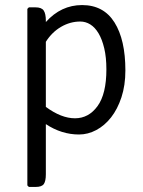

<svg xmlns="http://www.w3.org/2000/svg" viewBox="-20 -523 566 758"><path d="M161 -33V165Q161 192 153 203.5Q145 215 121 215H94L88 209V-488L94 -494H120Q144 -494 152.5 -481.5Q161 -469 161 -441V-436Q221 -503 304 -503Q389 -503 432 -434.5Q475 -366 475 -245Q475 -186 459.5 -139Q444 -92 418.5 -59.5Q393 -27 360 -9.5Q327 8 292 8Q223 8 161 -33ZM161 -358V-101Q222 -56 276 -56Q330 -56 365 -104Q400 -152 400 -249Q400 -297 391.5 -332.5Q383 -368 369 -391.5Q355 -415 336.5 -426.5Q318 -438 297 -438Q257 -438 221 -417Q185 -396 161 -358Z"/></svg>

Font: Signika
Style: Light
Weight: 300
Designer: Anna Giedrys
Foundry: Anna Giedrys
Version: Version 1.001